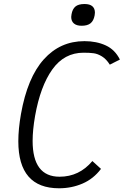

<svg xmlns="http://www.w3.org/2000/svg" viewBox="-20 -944 640 980"><path d="M73.5 -223Q73.5 -285 87 -362Q120 -548 203.5 -641Q287 -734 411 -734Q472.5 -734 519.8 -712.2Q567 -690.5 592 -640L540.5 -614Q522.5 -642.5 500.5 -656Q478.5 -669.5 458 -672.2Q437.5 -675 406.5 -675Q308 -675 247 -589.5Q186 -504 159 -352Q146.5 -279.5 146.5 -225Q146.5 -42 284 -42Q384.5 -42 451.5 -122L495.5 -82Q457 -31 401.2 -7Q345.5 17 281.5 17Q73.5 17 73.5 -223ZM343.5 -857.5Q343.5 -864 345 -870.5Q349.5 -897.5 364.8 -910.5Q380 -923.5 411.5 -923.5Q438.5 -923.5 451.5 -912Q464.5 -900.5 464.5 -879.5Q464.5 -873 463 -865.5Q458 -838 442.2 -825.2Q426.5 -812.5 396.5 -812.5Q371 -812.5 357.2 -824.2Q343.5 -836 343.5 -857.5Z"/></svg>

Font: JuliaMono Light
Style: Italic
Weight: 300
Italic angle: -9°
Monospace: yes
Designer: cormullion
Foundry: corm
Version: Version 0.054; ttfautohint (v1.8.4)